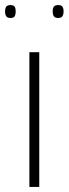

<svg xmlns="http://www.w3.org/2000/svg" viewBox="-44 -738 271 758"><path d="M72 0V-532H111V0ZM186 -667Q173 -667 168.5 -674Q164 -681 164 -693Q164 -705 168.5 -711.5Q173 -718 186 -718Q198 -718 202.5 -711.5Q207 -705 207 -693Q207 -681 202.5 -674Q198 -667 186 -667ZM-3 -667Q-15 -667 -19.5 -674Q-24 -681 -24 -693Q-24 -705 -19.5 -711.5Q-15 -718 -3 -718Q10 -718 14 -711.5Q18 -705 18 -693Q18 -681 14 -674Q10 -667 -3 -667Z"/></svg>

Font: Georama ExtraLight
Style: Regular
Weight: 250
Version: Version 1.001